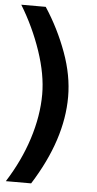

<svg xmlns="http://www.w3.org/2000/svg" viewBox="-57 -765 450 893"><g transform="rotate(5 168.0 -318.0)"><path d="M123.5 93.3C214.4 -50.8 259.8 -189 259.8 -322.3C259.8 -388.7 247.1 -457 221.2 -527.8C195.3 -598.6 161.6 -666.5 119.6 -730.5H5.4C45.4 -665 77.6 -596.2 102.1 -523.9C126.5 -451.7 138.7 -384.8 138.7 -323.7C138.7 -256.3 127 -186.5 104 -114.7C81.1 -43 47.9 26.4 5.4 93.3Z"/></g></svg>

Font: Ride
Style: Bold
Weight: 700
Version: Version 3.000